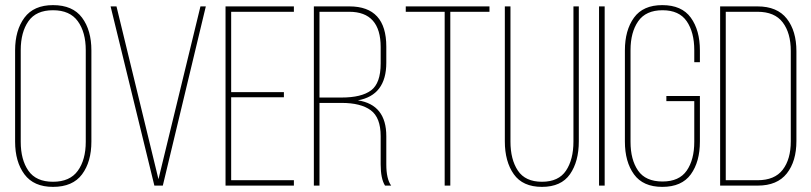

<svg xmlns="http://www.w3.org/2000/svg" viewBox="-20 -725 3169 750"><path d="M39 -172V-528Q39 -607 75.5 -656Q112 -705 187 -705Q264 -705 300.5 -656Q337 -607 337 -528V-172Q337 -93 300.5 -44Q264 5 187 5Q112 5 75.5 -44Q39 -93 39 -172ZM61 -529V-171Q61 -101 91 -58Q121 -15 187 -15Q253 -15 284 -58Q315 -101 315 -171V-529Q315 -599 284 -642Q253 -685 187 -685Q121 -685 91 -642Q61 -599 61 -529Z M412 -700H435L599 -25L763 -700H784L616 0H583Z M883 -365H1089V-345H883V-21H1128V0H861V-700H1128V-679H883Z M1206 -700H1345Q1489 -700 1489 -543V-480Q1489 -353 1378 -333Q1489 -316 1489 -193V-83Q1489 -26 1508 0H1484Q1467 -27 1467 -83V-193Q1467 -266 1428 -294.5Q1389 -323 1314 -323H1228V0H1206ZM1228 -344H1314Q1392 -344 1429.5 -372Q1467 -400 1467 -477V-541Q1467 -679 1344 -679H1228Z M1739 0H1717V-679H1565V-700H1892V-679H1739Z M1974 -700V-172Q1974 -102 2003 -58.5Q2032 -15 2097 -15Q2162 -15 2191 -58.5Q2220 -102 2220 -172V-700H2241V-173Q2241 -94 2206.5 -44.5Q2172 5 2097 5Q2022 5 1987 -44.5Q1952 -94 1952 -173V-700Z M2320 -700H2342V0H2320Z M2567 -705Q2643 -705 2678.5 -656Q2714 -607 2714 -528V-482H2692V-529Q2692 -599 2662.5 -642Q2633 -685 2568 -685Q2503 -685 2473 -642Q2443 -599 2443 -529V-171Q2443 -101 2472.5 -58.5Q2502 -16 2568 -16Q2633 -16 2662.5 -58.5Q2692 -101 2692 -171V-330H2583V-350H2714V-172Q2714 -93 2678.5 -44Q2643 5 2567 5Q2492 5 2456.5 -44Q2421 -93 2421 -172V-528Q2421 -607 2456.5 -656Q2492 -705 2567 -705Z M2793 -700H2939Q3016 -700 3053.5 -652Q3091 -604 3091 -525V-174Q3091 -95 3053.5 -47.5Q3016 0 2940 0H2793ZM2815 -21H2939Q3006 -21 3037.5 -62Q3069 -103 3069 -173V-526Q3069 -596 3037.5 -637.5Q3006 -679 2939 -679H2815Z"/></svg>

Font: Bebas Neue Light
Style: Regular
Weight: 300
Designer: Ryoichi Tsunekawa
Foundry: Ryoichi Tsunekawa
Version: Version 001.003; ttfautohint (v1.5.65-e2d9)